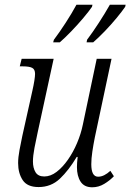

<svg xmlns="http://www.w3.org/2000/svg" viewBox="-20 -786 554 816"><path d="M372 10Q338 10 322.5 -14Q307 -38 307 -76Q307 -93 310 -119H306Q272 -62 234.5 -26.5Q197 9 144 9Q96 9 76.5 -20.5Q57 -50 57 -93Q57 -117 63 -149Q69 -181 75 -209L118 -402Q123 -424 126 -443Q129 -462 129 -472Q129 -491 117 -497.5Q105 -504 76 -504H64L72 -536H208L140 -223Q133 -192 126.5 -157.5Q120 -123 120 -100Q120 -72 131 -54Q142 -36 168 -36Q195 -36 220.5 -55.5Q246 -75 268.5 -107Q291 -139 307.5 -178Q324 -217 332 -256L391 -536H454L383 -202Q377 -172 372.5 -142Q368 -112 368 -88Q368 -35 397 -35Q410 -35 423 -41.5Q436 -48 449 -60L464 -37Q447 -19 423 -4.5Q399 10 372 10ZM350 -617Q374 -649 400 -689Q426 -729 447 -766H514L512 -757Q499 -738 475.5 -709.5Q452 -681 425 -653Q398 -625 376 -606H348ZM209 -617Q233 -649 259 -689Q285 -729 305 -766H373L371 -757Q358 -738 334 -709.5Q310 -681 283 -653Q256 -625 234 -606H206Z"/></svg>

Font: Noto Serif Condensed Light
Style: Italic
Weight: 300
Width: 3
Italic angle: -12°
Designer: Monotype Design Team
Foundry: Monotype Imaging Inc.
Version: Version 2.014; ttfautohint (v1.8.4.7-5d5b)